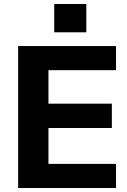

<svg xmlns="http://www.w3.org/2000/svg" viewBox="-20 -943 639 963"><path d="M71 0V-712H562V-591H223V-423H541V-301H223V-121H562V0ZM252 -923H413V-781H252Z"/></svg>

Font: Muli ExtraBold
Style: Regular
Weight: 800
Designer: Vernon Adams
Foundry: Vernon Adams
Version: Version 2.000